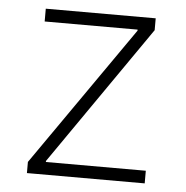

<svg xmlns="http://www.w3.org/2000/svg" viewBox="-44 -584 610 628"><g transform="rotate(5 260.5 -270.5)"><path d="M66.9 0V-36.6L386.7 -495.6V-499H81.5V-541H442.4V-502L125.5 -44.9V-41.5H453.6V0Z"/></g></svg>

Font: Inter 17pt ExtraLight
Style: Regular
Weight: 250
Version: Version 4.001;git-66647c0bb